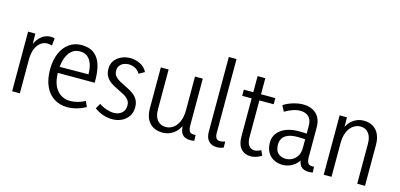

<svg xmlns="http://www.w3.org/2000/svg" viewBox="-72 -1295 3697 1776"><g transform="rotate(15 1776.5 -407.0)"><path d="M88 0V-570.7H157.2L160.4 -416H141.2Q157.9 -492 201.6 -535.8Q245.2 -579.5 305.4 -579.5Q314.6 -579.5 323.6 -578.4Q332.6 -577.4 341.8 -574.2L333.7 -503.7Q310.7 -511.4 290.5 -511.4Q252.3 -511.4 223.1 -487.5Q193.9 -463.6 177.9 -421.9Q161.9 -380.3 161.9 -325.7V0Z M618.7 10.5Q546.2 10.5 491 -23.9Q435.9 -58.3 405.2 -124.8Q374.5 -191.3 374.5 -286.7Q374.5 -375.9 402.8 -441.6Q431.1 -507.3 482.1 -543.4Q533 -579.5 599.6 -579.5Q674.2 -579.5 719.6 -544.9Q765 -510.2 785.1 -447.4Q805.2 -384.6 805.2 -301.6V-273.7H416.5L417 -331.7L729.6 -334Q729.6 -369 723.3 -402Q716.9 -434.9 701.6 -461.4Q686.3 -488 661.4 -503.4Q636.6 -518.8 599.3 -518.8Q530.1 -518.8 491.1 -455.5Q452.1 -392.2 452.1 -283.8Q452.1 -171.2 500.4 -111.8Q548.7 -52.3 628.1 -52.3Q663.7 -52.3 698.2 -61.5Q732.8 -70.7 770.6 -89.8L793.5 -37.2Q748.8 -13.3 704.6 -1.4Q660.4 10.5 618.7 10.5Z M1048.8 10.5Q1004.9 10.5 959.9 -4.3Q914.8 -19.2 876.2 -48.1L905.7 -98.4Q939.4 -75.1 977 -62.6Q1014.6 -50.2 1048 -50.2Q1090.8 -50.2 1121.7 -75.5Q1152.6 -100.8 1152.6 -147.2Q1152.6 -181.3 1134 -203.1Q1115.4 -225 1085.7 -241.1Q1056.1 -257.2 1023.4 -272.5Q990.8 -287.8 961.1 -307.5Q931.4 -327.3 912.9 -357.2Q894.3 -387 894.3 -432.4Q894.3 -479.6 919.1 -512.5Q943.9 -545.3 983.4 -562.4Q1022.8 -579.5 1065.9 -579.5Q1114 -579.5 1159.5 -557.9Q1205 -536.3 1229.3 -489.6L1175.2 -459.1Q1157.8 -490.6 1127.1 -505.3Q1096.3 -519.9 1065.1 -519.9Q1040.5 -519.9 1018.1 -510.2Q995.6 -500.4 981.7 -481.2Q967.8 -462 967.8 -433Q967.8 -400.9 986.4 -379.8Q1005 -358.6 1034.7 -342.7Q1064.3 -326.7 1097 -311.3Q1129.6 -295.8 1159.3 -275.6Q1189 -255.4 1207.5 -225.6Q1226.1 -195.8 1226.1 -150.6Q1226.1 -98.9 1200.8 -62.8Q1175.5 -26.7 1135.3 -8.1Q1095 10.5 1048.8 10.5Z M1693.5 -119.8H1704.3Q1679.1 -54.5 1632.3 -22.4Q1585.4 9.7 1531.7 9.7Q1449.6 9.7 1404.6 -39.5Q1359.6 -88.7 1359.6 -179.4V-569H1434.2V-186.3Q1434.2 -120.2 1464.2 -84.2Q1494.2 -48.2 1544.9 -48.2Q1583.4 -48.2 1615.7 -71.3Q1648.1 -94.5 1667.4 -138.8Q1686.8 -183.1 1686.8 -246.6V-569H1761.3V-126.5Q1761.3 -86.3 1772.1 -66.9Q1782.9 -47.6 1814.3 -47.6Q1818.3 -47.6 1822.6 -48Q1827 -48.3 1831.7 -49.3L1834.3 6.8Q1824 8.7 1814.4 9.6Q1804.7 10.5 1795.8 10.5Q1741.8 10.5 1717.6 -20.3Q1693.5 -51.2 1693.5 -119.8Z M1942 -109.2V-825H2015.9V-117.5Q2015.9 -84.2 2028.1 -67.7Q2040.3 -51.2 2063.8 -51.2Q2074 -51.2 2086.3 -53.7Q2098.6 -56.2 2112.4 -60.9L2113 -2.3Q2097.4 3.5 2081.6 6.7Q2065.8 9.8 2049.1 9.8Q2000.7 9.8 1971.4 -20.3Q1942 -50.4 1942 -109.2Z M2373.6 10.5Q2315.9 10.5 2280.5 -28.8Q2245.1 -68.1 2245.1 -145.4V-723H2319V-158.8Q2319 -105.6 2339.3 -78.6Q2359.6 -51.6 2393.5 -51.6Q2408 -51.6 2423.1 -56.4Q2438.2 -61.2 2455.7 -70.2L2477 -22.2Q2448.8 -5.6 2423.1 2.5Q2397.5 10.5 2373.6 10.5ZM2154.4 -510V-569H2456.1V-510Z M2827.9 -114.7 2849.8 -110.4Q2835 -69.7 2807.5 -42.9Q2780 -16 2746.7 -2.8Q2713.4 10.5 2680.3 10.5Q2632.4 10.5 2594.6 -9.4Q2556.7 -29.3 2535.1 -67.5Q2513.5 -105.7 2513.5 -160.6Q2513.5 -235.3 2576.4 -282.3Q2639.3 -329.3 2750.4 -329.3Q2776.9 -329.3 2802.2 -327.8Q2827.5 -326.3 2850.5 -321.3V-267.8Q2825.5 -271.8 2803 -273.6Q2780.5 -275.5 2751.5 -275.5Q2691 -275.5 2655.8 -260.2Q2620.7 -245 2605.6 -219Q2590.5 -193 2590.5 -160.6Q2590.5 -106.6 2618.3 -79Q2646.1 -51.3 2695.6 -51.3Q2723.1 -51.3 2752.1 -65.8Q2781.2 -80.4 2801.2 -111Q2821.2 -141.6 2821.2 -190.6V-401.5Q2821.2 -460.9 2790.6 -488.4Q2760.1 -516 2712 -516Q2678.4 -516 2640.2 -503.1Q2602.1 -490.3 2564.4 -467.4L2535.5 -523Q2578.8 -550.6 2628.7 -564.9Q2678.6 -579.2 2722.5 -579.2Q2771.7 -579.2 2811 -560.3Q2850.4 -541.4 2873.1 -502.9Q2895.8 -464.4 2895.8 -405V-126.5Q2895.8 -86.3 2906.6 -66.9Q2917.4 -47.6 2948.7 -47.6Q2953.2 -47.6 2957.3 -48Q2961.4 -48.3 2966.2 -49.3L2968.7 6.8Q2959.2 8.7 2949.2 9.6Q2939.2 10.5 2930.2 10.5Q2876.2 10.5 2852.1 -20Q2827.9 -50.5 2827.9 -114.7Z M3392.8 0V-381.1Q3392.8 -448.1 3364.1 -483.8Q3335.5 -519.4 3286.2 -519.4Q3250.1 -519.4 3218 -497.4Q3185.8 -475.5 3166.2 -431.1Q3146.5 -386.7 3146.5 -319.5V0H3071.9V-569H3141.9L3144.3 -416H3120.6Q3142.9 -499.9 3191.7 -539.7Q3240.4 -579.5 3302.1 -579.5Q3352.4 -579.5 3389.5 -557.7Q3426.7 -536 3447 -493.8Q3467.4 -451.6 3467.4 -389.6V0Z"/></g></svg>

Font: Yaldevi ExtraLight
Style: Regular
Weight: 200
Designer: Sol Matas, Rajitha Manaperi, Kosala Senevirathne
Foundry: Mooniak
Version: Version 1.100